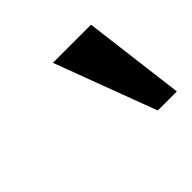

<svg xmlns="http://www.w3.org/2000/svg" viewBox="-66 -758 356 356"><g transform="rotate(-45 112.0 -580.0)"><path d="M174 -480 99 -680H199L224 -480Z"/></g></svg>

Font: Philosopher
Style: Italic
Weight: 400
Italic angle: -10°
Designer: Jovanny Lemonad
Foundry: Jovanny Lemonad
Version: Version 2.000